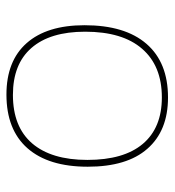

<svg xmlns="http://www.w3.org/2000/svg" viewBox="7 -542 539 593"><g transform="rotate(-90 276.5 -245.5)"><path d="M280.8 -495.1Q384.8 -495.1 439.9 -432.6Q495.1 -370.1 495.1 -253.9Q495.1 -128.9 437.5 -62.5Q379.9 3.9 272 3.9Q168.9 3.9 113.3 -60.1Q58.1 -123 58.1 -244.1Q58.1 -365.2 115.2 -430.2Q172.4 -495.1 280.8 -495.1ZM279.8 -475.1Q181.6 -475.1 130.4 -416Q79.1 -356.4 79.1 -245.1Q79.1 -132.8 128.4 -74.2Q178.2 -15.1 272 -15.1Q369.6 -15.1 422.4 -76.2Q475.1 -136.7 475.1 -252Q475.1 -360.4 424.8 -418Q375 -475.1 279.8 -475.1Z"/></g></svg>

Font: Datalegreya
Style: Dot
Weight: 700
Designer: Figs Lab
Foundry: Figs Lab
Version: Version 1.002;PS 001.002;hotconv 1.0.70;makeotf.lib2.5.58329